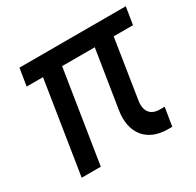

<svg xmlns="http://www.w3.org/2000/svg" viewBox="-126 -690 852 835"><g transform="rotate(-30 300.0 -272.5)"><path d="M491 5H513L528 -87H504C458 -87 434 -116 443 -169L489 -463H586L600 -550H66L52 -463H134L61 0H157L230 -463H394L348 -173C331 -65 387 5 491 5Z"/></g></svg>

Font: JetBrains Mono Medium
Style: Italic
Weight: 436
Italic angle: -9°
Monospace: yes
Designer: Philipp Nurullin, Konstantin Bulenkov
Foundry: JetBrains
Version: Version 2.305